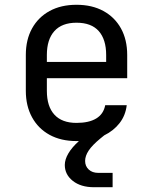

<svg xmlns="http://www.w3.org/2000/svg" viewBox="-20 -580 640 803"><path d="M373 203Q318 203 284.5 176.5Q251 150 251 110Q251 87 266 61.5Q281 36 310 10Q308 10 305 10Q302 10 300 10Q235 10 187.5 -16Q140 -42 114 -89.5Q88 -137 88 -200V-350Q88 -414 114 -461Q140 -508 187.5 -534Q235 -560 300 -560Q365 -560 412.5 -534Q460 -508 486 -461Q512 -414 512 -350V-253H176V-200Q176 -135 207.5 -100.5Q239 -66 300 -66Q352 -66 382.5 -84.5Q413 -103 420 -140H510Q505 -97 480 -65Q455 -33 416 -14L400 -1Q366 27 351 49.5Q336 72 336 93Q336 115 351 129Q366 143 391 143H451V203ZM424 -281V-350Q424 -415 393 -450Q362 -485 300 -485Q239 -485 207.5 -450Q176 -415 176 -350V-321H464Z"/></svg>

Font: JetBrains Mono Zero
Style: Regular-Zero
Weight: 400
Designer: Philipp Nurullin, Konstantin Bulenkov
Foundry: JetBrains
Version: Version 2.211